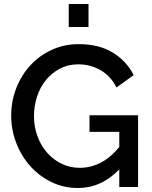

<svg xmlns="http://www.w3.org/2000/svg" viewBox="-20 -936 759 961"><path d="M577 -88Q487 5 370 5Q299 5 238 -24.5Q177 -54 132 -104Q87 -154 61.5 -220Q36 -286 36 -358Q36 -430 61.5 -495Q87 -560 132 -609Q177 -658 239 -686.5Q301 -715 374 -715Q476 -715 545 -672.5Q614 -630 649 -560L563 -498Q534 -556 483 -585Q432 -614 371 -614Q321 -614 280 -592.5Q239 -571 210 -535.5Q181 -500 165.5 -453Q150 -406 150 -355Q150 -301 167.5 -254Q185 -207 215.5 -172Q246 -137 288 -116.5Q330 -96 379 -96Q433 -96 482.5 -121Q532 -146 577 -200V-276H428V-359H671V0H577ZM324 -801V-916H423V-801Z"/></svg>

Font: Oxford Sans SemiBold
Style: Regular
Weight: 600
Designer: Matt McInerney, Pablo Impallari, Rodrigo Fuenzalida
Foundry: Matt McInerney, Pablo Impallari, Rodrigo Fuenzalida
Version: Version 3.000g; ttfautohint (v1.5) -l 8 -r 28 -G 28 -x 14 -D